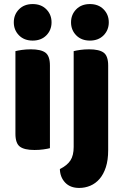

<svg xmlns="http://www.w3.org/2000/svg" viewBox="-20 -731 609 946"><path d="M56 -479Q67 -482 87.5 -485Q108 -488 132 -488Q182 -488 204 -471.5Q226 -455 226 -408V-1Q215 2 194.5 5Q174 8 150 8Q100 8 78 -8.5Q56 -25 56 -72ZM48 -621Q48 -659 73.5 -685Q99 -711 141 -711Q183 -711 208.5 -685Q234 -659 234 -621Q234 -583 208.5 -557Q183 -531 141 -531Q99 -531 73.5 -557Q48 -583 48 -621ZM513 9Q513 58 501.5 93Q490 128 470.5 150.5Q451 173 425 184Q399 195 370 195Q326 195 301 168.5Q276 142 275 102Q311 84 327 59.5Q343 35 343 -7V-479Q354 -482 374.5 -485Q395 -488 419 -488Q469 -488 491 -471.5Q513 -455 513 -408ZM330 -621Q330 -659 355.5 -685Q381 -711 423 -711Q465 -711 490.5 -685Q516 -659 516 -621Q516 -583 490.5 -557Q465 -531 423 -531Q381 -531 355.5 -557Q330 -583 330 -621Z"/></svg>

Font: Baloo Chettan 2 ExtraBold
Style: Regular
Weight: 800
Designer: Maithili Shingre, Unnati Kotecha and Ek Type
Foundry: Ek Type
Version: Version 1.640;hotconv 1.0.111;makeotfexe 2.5.65597; ttfautoh